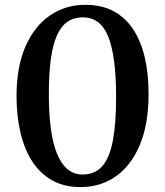

<svg xmlns="http://www.w3.org/2000/svg" viewBox="-20 -772 690 802"><path d="M316 9.5Q249 9.5 198.8 -18.2Q148.5 -46 115.2 -97Q82 -148 65.5 -218Q49 -288 49 -372Q49.5 -495 87.2 -579.8Q125 -664.5 189.8 -708.2Q254.5 -752 336.5 -752Q403.5 -752 453.2 -725.8Q503 -699.5 535.8 -650.2Q568.5 -601 584.8 -531.8Q601 -462.5 600.5 -377Q600.5 -255 564.8 -168.5Q529 -82 465 -36.2Q401 9.5 316 9.5ZM324.5 -43Q376 -43 406.8 -77.5Q437.5 -112 451.2 -183.5Q465 -255 465 -366Q465 -452.5 456.8 -515.2Q448.5 -578 432 -619Q415.5 -660 389 -679.8Q362.5 -699.5 326 -699.5Q289.5 -699.5 262.8 -681.8Q236 -664 218.5 -625.5Q201 -587 192.5 -526Q184 -465 184 -378.5Q184 -298.5 192.2 -236.2Q200.5 -174 217.8 -131Q235 -88 261.8 -65.5Q288.5 -43 324.5 -43Z"/></svg>

Font: Merriweather 28pt SemiBold
Style: Regular
Weight: 600
Version: Version 2.100